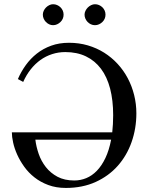

<svg xmlns="http://www.w3.org/2000/svg" viewBox="-20 -882 705 917"><path d="M148.9 -214.8Q152.8 -181.6 164.8 -147Q176.8 -112.3 199 -84Q221.2 -55.7 254.6 -37.8Q288.1 -20 335 -20Q364.3 -20 391.8 -31.2Q419.4 -42.5 442.6 -66.4Q465.8 -90.3 483.4 -127.2Q501 -164.1 510.7 -214.8ZM631.3 -340.8Q631.3 -268.6 608.6 -203.9Q585.9 -139.2 542.7 -90.3Q499.5 -41.5 436.8 -12.9Q374 15.6 294.4 15.6Q248 15.6 210.7 1.7Q173.3 -12.2 144.8 -34.7Q116.2 -57.1 95.7 -85.7Q75.2 -114.3 62 -143.8Q48.8 -173.3 42.7 -201.2Q36.6 -229 36.6 -250H516.1Q518.1 -269 519.3 -289.3Q520.5 -309.6 520.5 -332Q520.5 -402.8 505.9 -459Q491.2 -515.1 462.2 -553.7Q433.1 -592.3 390.4 -612.8Q347.7 -633.3 292 -633.3Q258.8 -633.3 228.8 -623.5Q198.7 -613.8 173.1 -595.5Q147.5 -577.1 126.5 -550.5Q105.5 -523.9 90.8 -490.7L65.4 -504.4Q80.6 -539.6 103 -570.8Q125.5 -602.1 155.8 -626Q186 -649.9 224.4 -663.8Q262.7 -677.7 309.6 -677.7Q356.9 -677.7 399.4 -665.3Q441.9 -652.8 477.5 -630.4Q513.2 -607.9 541.7 -576.9Q570.3 -545.9 590.1 -508.5Q609.9 -471.2 620.6 -428.5Q631.3 -385.7 631.3 -340.8ZM283.7 -812Q283.7 -801.8 279.8 -792.7Q275.9 -783.7 268.8 -776.9Q261.7 -770 252.7 -765.9Q243.7 -761.7 233.4 -761.7Q223.6 -761.7 214.8 -765.9Q206.1 -770 199.2 -777.1Q192.4 -784.2 188.5 -793.2Q184.6 -802.2 184.6 -812Q184.6 -821.3 188.7 -830.3Q192.9 -839.4 199.7 -846.2Q206.5 -853 215.3 -857.4Q224.1 -861.8 233.4 -861.8Q243.7 -861.8 252.7 -857.9Q261.7 -854 268.8 -847.2Q275.9 -840.3 279.8 -831.3Q283.7 -822.3 283.7 -812ZM483.9 -812Q483.9 -801.8 480 -792.7Q476.1 -783.7 469 -776.9Q461.9 -770 452.9 -765.9Q443.8 -761.7 433.6 -761.7Q423.3 -761.7 414.3 -765.9Q405.3 -770 398.4 -777.1Q391.6 -784.2 387.7 -793.2Q383.8 -802.2 383.8 -812Q383.8 -821.3 388.2 -830.3Q392.6 -839.4 399.4 -846.2Q406.2 -853 415.3 -857.4Q424.3 -861.8 433.6 -861.8Q443.8 -861.8 452.9 -857.9Q461.9 -854 469 -847.2Q476.1 -840.3 480 -831.3Q483.9 -822.3 483.9 -812Z"/></svg>

Font: Doulos SIL CyrE
Style: Regular
Weight: 400
Designer: Walt Agee, Victor Gaultney, Peter Martin, Debbi Hosken, Becca Hirsbrunner
Foundry: SIL International
Version: Version 5.000